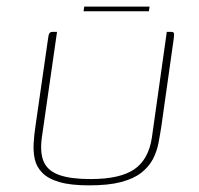

<svg xmlns="http://www.w3.org/2000/svg" viewBox="-20 -556 600 579"><path d="M467 -178Q463 -151 458 -125Q453 -99 441 -76Q429 -53 406 -35Q383 -17 345 -7Q307 3 249 3Q193 3 159 -7Q125 -17 107.5 -35Q90 -53 85 -75.5Q80 -98 81.5 -124Q83 -150 87 -176L125 -440Q126 -448 127.5 -452.5Q129 -457 132 -458.5Q135 -460 140 -460H152L106 -140Q100 -94 112.5 -67Q125 -40 159.5 -28Q194 -16 253 -16Q342 -16 385 -45.5Q428 -75 438 -141L483 -460H494Q500 -460 502.5 -458.5Q505 -457 505 -452.5Q505 -448 504 -440ZM232 -522 234 -536H431L429 -522Z"/></svg>

Font: Genos Thin Thin
Style: Italic
Weight: 250
Italic angle: -8°
Version: Version 1.010